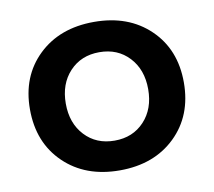

<svg xmlns="http://www.w3.org/2000/svg" viewBox="-66 -614 771 693"><g transform="rotate(-10 320.0 -267.0)"><path d="M602 -268Q602 -146 524 -70.5Q446 5 320 5Q194 5 116 -70.5Q38 -146 38 -268Q38 -389 116 -464Q194 -539 320 -539Q446 -539 524 -464Q602 -389 602 -268ZM429 -383Q387 -428 320 -428Q253 -428 211 -383Q169 -338 169 -266Q169 -194 211 -149Q253 -104 320 -104Q387 -104 429 -149Q471 -194 471 -266Q471 -338 429 -383Z"/></g></svg>

Font: Montserrat arm Medium
Style: Regular
Weight: 500
Designer: Julieta Ulanovsky
Foundry: Julieta Ulanovsky
Version: Version 6.000;PS 006.000;hotconv 1.0.88;makeotf.lib2.5.64775